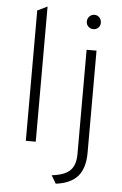

<svg xmlns="http://www.w3.org/2000/svg" viewBox="-61 -765 651 1022"><g transform="rotate(5 264.0 -254.0)"><path d="M98 0V-696.5L151 -722V0ZM276.5 213.5 251 170.5Q319.5 163 348.8 134.2Q378 105.5 378 46V-511H431V34Q431 116.5 393.8 160Q356.5 203.5 276.5 213.5ZM404 -623.5Q388 -623.5 377 -634.2Q366 -645 366 -660.5Q366 -677 377 -688.5Q388 -700 404 -700Q419.5 -700 430.2 -688.8Q441 -677.5 441 -660.5Q441 -645 430.5 -634.2Q420 -623.5 404 -623.5Z"/></g></svg>

Font: Overpass ExtraLight
Style: Regular
Weight: 250
Designer: Delve Withrington, Dave Bailey, Thomas Jockin
Foundry: Delve Fonts LLC
Version: Version 4.000